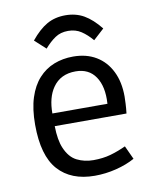

<svg xmlns="http://www.w3.org/2000/svg" viewBox="-78 -722 628 786"><g transform="rotate(-10 236.5 -329.0)"><path d="M252.9 5.4Q154.8 5.4 101.3 -54.2Q47.9 -113.8 47.9 -242.7Q47.9 -308.1 63 -355Q78.1 -401.9 105.5 -431.9Q132.8 -461.9 169.4 -476.3Q206.1 -490.7 249 -490.7Q304.2 -490.7 344.5 -466.6Q384.8 -442.4 406.7 -397.9Q428.7 -353.5 428.7 -293Q428.7 -281.7 427.7 -263.2Q426.8 -244.6 424.3 -223.1H126Q127 -164.6 141.6 -130.9Q159.2 -89.4 190.2 -74Q221.2 -58.6 258.3 -58.6Q297.9 -58.6 329.8 -67.6Q361.8 -76.7 394.5 -91.8L420.4 -35.6Q386.2 -16.6 342 -5.6Q297.9 5.4 252.9 5.4ZM354.5 -275.9V-277.8Q358.9 -347.2 331.3 -388.2Q303.7 -429.2 248.5 -429.2Q185.5 -429.2 153.3 -382.3Q125.5 -342.3 125.5 -275.9ZM148.4 -541.5 103 -583Q136.7 -624.5 170.2 -643.6Q203.6 -662.6 247.1 -662.6Q290.5 -662.6 324.2 -643.3Q357.9 -624 391.1 -582.5L346.2 -541.5Q324.7 -566.9 301.5 -582.3Q278.3 -597.7 247.1 -597.7Q215.8 -597.7 193.4 -582.5Q170.9 -567.4 148.4 -541.5Z"/></g></svg>

Font: Anaheim Medium
Style: Regular
Weight: 500
Version: Version 2.001